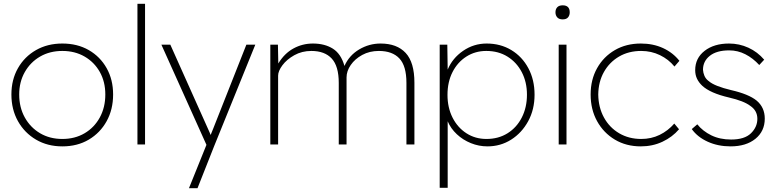

<svg xmlns="http://www.w3.org/2000/svg" viewBox="-20 -760 4094 1010"><path d="M308 10Q230 10 169.5 -25.5Q109 -61 74.5 -122.5Q40 -184 40 -263Q40 -341 74.5 -401.5Q109 -462 169.5 -496.5Q230 -531 308 -531Q387 -531 447 -496.5Q507 -462 541 -401.5Q575 -341 575 -263Q575 -184 541 -122.5Q507 -61 447 -25.5Q387 10 308 10ZM308 -29Q374 -29 425 -59Q476 -89 505 -142Q534 -195 534 -263Q534 -330 505 -381.5Q476 -433 425 -462.5Q374 -492 308 -492Q242 -492 191 -462.5Q140 -433 110.5 -381Q81 -329 81 -263Q81 -195 110.5 -142Q140 -89 191 -59Q242 -29 308 -29Z M703 0V-740H743V0Z M974 230 1066 2 829 -525H876L1077 -76Q1081 -68 1083.5 -61.5Q1086 -55 1088 -50Q1094 -65 1101 -82L1276 -525H1323L1106 10L1019 230Z M1402 0V-525H1442L1444 -426Q1476 -479 1523.5 -505Q1571 -531 1626 -531Q1688 -531 1731 -504Q1774 -477 1792 -413Q1817 -469 1869.5 -500Q1922 -531 1982 -531Q2068 -531 2114 -481.5Q2160 -432 2160 -325V0H2118V-324Q2118 -413 2081 -452.5Q2044 -492 1973 -492Q1924 -492 1885.5 -471Q1847 -450 1825 -418Q1803 -386 1803 -353V0H1762V-324Q1762 -412 1725 -452Q1688 -492 1618 -492Q1568 -492 1528 -469.5Q1488 -447 1465.5 -416.5Q1443 -386 1443 -362V0Z M2293 228V-525H2333L2335 -394Q2360 -454 2416 -492.5Q2472 -531 2540 -531Q2613 -531 2670 -496.5Q2727 -462 2759.5 -401Q2792 -340 2792 -262Q2792 -184 2758.5 -122.5Q2725 -61 2669 -25.5Q2613 10 2544 10Q2499 10 2457 -7Q2415 -24 2383 -54Q2351 -84 2335 -122V228ZM2539 -29Q2602 -29 2650 -59Q2698 -89 2725 -142Q2752 -195 2752 -262Q2752 -328 2725 -380Q2698 -432 2650 -462Q2602 -492 2538 -492Q2480 -492 2433.5 -462.5Q2387 -433 2360.5 -381Q2334 -329 2334 -261Q2334 -194 2360.5 -141.5Q2387 -89 2433.5 -59Q2480 -29 2539 -29Z M2940 -658Q2921 -658 2911.5 -668.5Q2902 -679 2902 -695Q2902 -712 2911.5 -722Q2921 -732 2940 -732Q2977 -732 2977 -695Q2977 -679 2968 -668.5Q2959 -658 2940 -658ZM2919 0V-525H2960V0Z M3351 10Q3274 10 3214.5 -25.5Q3155 -61 3121 -122.5Q3087 -184 3087 -263Q3087 -341 3121 -401.5Q3155 -462 3214.5 -496.5Q3274 -531 3351 -531Q3416 -531 3468 -507Q3520 -483 3554 -440L3528 -410Q3497 -448 3451.5 -470Q3406 -492 3353 -492Q3287 -492 3236.5 -462.5Q3186 -433 3157 -381.5Q3128 -330 3127 -263Q3128 -195 3157 -142Q3186 -89 3237 -59Q3288 -29 3353 -29Q3406 -29 3450 -50.5Q3494 -72 3527 -110L3552 -80Q3517 -39 3465 -14.5Q3413 10 3351 10Z M3823 10Q3757 10 3703 -14.5Q3649 -39 3619 -81L3648 -106Q3677 -70 3722 -48Q3767 -26 3826 -26Q3897 -26 3930.5 -59Q3964 -92 3964 -135Q3964 -178 3927 -203Q3893 -229 3815 -247Q3716 -270 3674 -309Q3656 -326 3646.5 -346Q3637 -366 3637 -391Q3637 -454 3686.5 -492.5Q3736 -531 3815 -531Q3869 -531 3917 -509Q3965 -487 4000 -446L3974 -418Q3941 -454 3901 -474.5Q3861 -495 3816 -495Q3750 -495 3714 -466.5Q3678 -438 3678 -393Q3679 -377 3685.5 -361.5Q3692 -346 3706 -335Q3723 -320 3753.5 -308Q3784 -296 3826 -286Q3918 -265 3960 -231Q4003 -195 4003 -136Q4003 -70 3954 -30Q3905 10 3823 10Z"/></svg>

Font: Readex Pro Light
Style: Regular
Weight: 300
Designer: Bonnie Shaver-Troup, Thomas Jockin
Foundry: Lexend
Version: Version 1.200; ttfautohint (v1.8.3)